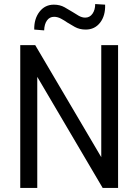

<svg xmlns="http://www.w3.org/2000/svg" viewBox="-20 -928 683 948"><path d="M80 0V-705H154L500 -118H480V-705H563V0H487L142 -586H164V0ZM198 -778 149 -782Q148 -835 175 -870Q202 -905 246 -905Q276 -905 299 -892Q322 -879 338 -869Q353 -859 369 -850Q385 -841 401 -841Q423 -841 436.5 -860Q450 -879 450 -908L499 -905Q501 -851 474.5 -816.5Q448 -782 403 -782Q373 -782 349.5 -795Q326 -808 312 -817Q298 -827 281 -836Q264 -845 247 -845Q225 -845 212 -827Q199 -809 198 -778Z"/></svg>

Font: Nunito Sans 10pt Condensed Medium
Style: Regular
Weight: 500
Width: 3
Designer: Vernon Adams
Foundry: Vernon Adams
Version: Version 3.101;gftools[0.9.27]